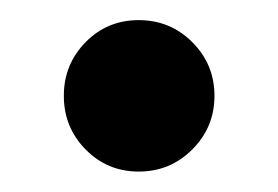

<svg xmlns="http://www.w3.org/2000/svg" viewBox="-20 -158 272 188"><path d="M115.8 10Q85 10 63.8 -11.7Q42.5 -33.3 42.5 -64.2Q42.5 -95 63.8 -116.7Q85 -138.3 115.8 -138.3Q146.7 -138.3 168.3 -116.7Q190 -95 190 -64.2Q190 -33.3 168.3 -11.7Q146.7 10 115.8 10Z"/></svg>

Font: Funnel Sans Light Medium
Style: Regular
Weight: 500
Version: Version 1.000